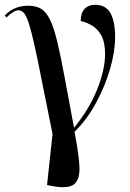

<svg xmlns="http://www.w3.org/2000/svg" viewBox="-28 -564 546 804"><path d="M191 215 169 211 192 -3Q165 -135 147 -226.5Q129 -318 116 -376Q103 -434 93 -465.5Q83 -497 72.5 -509Q62 -521 49 -521Q30 -521 -1 -491L-8 -499Q13 -521 37.5 -530.5Q62 -540 90 -540Q122 -540 143.5 -527.5Q165 -515 181 -482.5Q197 -450 211 -392.5Q225 -335 241.5 -246Q258 -157 282 -29Q346 -107 379 -190Q412 -273 412 -338Q412 -384 398 -412Q384 -440 360.5 -455Q337 -470 310 -476Q310 -510 326.5 -527Q343 -544 370 -544Q415 -544 434.5 -509Q454 -474 454 -409Q454 -348 433 -275.5Q412 -203 374 -133Q336 -63 284 -12Q301 75 304.5 130Q308 185 283.5 206.5Q259 228 191 215Z"/></svg>

Font: Noto Serif Display SemiCondensed Medium
Style: Regular
Weight: 500
Width: 4
Designer: Monotype Design Team
Foundry: Monotype Imaging Inc.
Version: Version 2.009